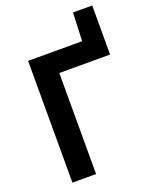

<svg xmlns="http://www.w3.org/2000/svg" viewBox="-159 -964 842 1052"><g transform="rotate(-20 261.5 -437.5)"><path d="M215 0V-589H511V-875H399L392 -710H77V0Z"/></g></svg>

Font: RT Raleway Bold
Style: Regular
Weight: 400
Designer: Matt McInerney, Pablo Impallari, Rodrigo Fuenzalida — Edited by Milan Moffatt in April 2016
Foundry: Matt McInerney, Pablo Impallari, Rodrigo Fuenzalida — Edited by Milan Moffatt in April 2016
Version: Version 3.001